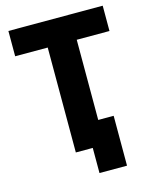

<svg xmlns="http://www.w3.org/2000/svg" viewBox="-123 -781 793 997"><g transform="rotate(-15 273.5 -282.5)"><path d="M286 135H434V-133H351V-564H527V-700H20V-564H195V0H286Z"/></g></svg>

Font: Fixel Text Bold
Style: Bold
Weight: 700
Width: 4
Designer: AlfaBravo + MacPaw
Foundry: Kyrylo Tkachov, Marchela Mozhyna, Serhii Makarenko, Maria Weinstein, Zakhar Kryvoshyya
Version: Version 1.211